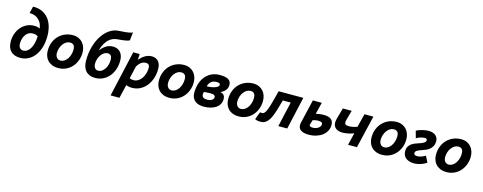

<svg xmlns="http://www.w3.org/2000/svg" viewBox="-31 -1505 6291 2500"><g transform="rotate(15 3115.0 -255.0)"><path d="M270 -439.5Q295.9 -439.5 314 -435.3Q332 -431.2 344.2 -424.3H348.1Q343.8 -458 330.3 -487.3Q316.9 -516.6 294.4 -538.3Q272 -560.1 240.7 -572.5Q209.5 -585 168.9 -584.5L190.9 -676.3Q263.2 -677.7 315.9 -652.6Q368.7 -627.4 403.1 -583.3Q437.5 -539.1 454.1 -480Q470.7 -420.9 470.7 -355Q470.7 -262.7 448 -193.8Q425.3 -125 387.9 -79.3Q350.6 -33.7 302.2 -11Q253.9 11.7 202.1 11.7Q157.7 11.7 124.8 -0.5Q91.8 -12.7 70.3 -35.4Q48.8 -58.1 38.1 -91.1Q27.3 -124 27.3 -165Q27.3 -219.2 44.9 -268.8Q62.5 -318.4 94.2 -356.2Q126 -394 170.9 -416.7Q215.8 -439.5 270 -439.5ZM213.4 -89.8Q236.8 -89.8 255.9 -100.1Q274.9 -110.4 289.8 -127.4Q304.7 -144.5 315.9 -167.5Q327.1 -190.4 334.2 -215.8Q341.3 -241.2 345 -267.8Q348.6 -294.4 348.6 -318.8Q323.7 -337.9 275.9 -337.9Q251 -337.9 228.3 -326.4Q205.6 -314.9 188.2 -293Q170.9 -271 160.4 -239.3Q149.9 -207.5 149.9 -167.5Q149.9 -151.9 153.8 -137.7Q157.7 -123.5 165.5 -113Q173.3 -102.5 185.3 -96.2Q197.3 -89.8 213.4 -89.8Z M523.4 -172.4Q523.4 -235.4 544.2 -286.9Q564.9 -338.4 601.1 -375Q637.2 -411.6 685.8 -431.6Q734.4 -451.7 790 -451.7Q834 -451.7 867.4 -436.3Q900.9 -420.9 923.3 -395Q945.8 -369.1 957 -335.2Q968.3 -301.3 968.3 -264.2Q968.3 -207 949.2 -157Q930.2 -106.9 896.5 -69.3Q862.8 -31.7 815.9 -10Q769 11.7 713.4 11.7Q662.6 11.7 626.5 -4.2Q590.3 -20 567.4 -45.9Q544.4 -71.8 533.9 -104.7Q523.4 -137.7 523.4 -172.4ZM646.5 -171.9Q646.5 -153.3 651.6 -138.2Q656.7 -123 665.8 -112.3Q674.8 -101.6 687.5 -95.7Q700.2 -89.8 715.3 -89.8Q742.2 -89.8 765.6 -104.5Q789.1 -119.1 806.6 -144Q824.2 -168.9 834.5 -202.1Q844.7 -235.4 844.7 -272.9Q844.7 -289.6 841.3 -303.7Q837.9 -317.9 830.1 -328.1Q822.3 -338.4 809.6 -344Q796.9 -349.6 778.8 -349.6Q751.5 -349.6 727.5 -335Q703.6 -320.3 685.5 -295.9Q667.5 -271.5 657 -239.3Q646.5 -207 646.5 -171.9Z M1166 -347.7Q1201.2 -394 1241.9 -418.7Q1282.7 -443.4 1334 -443.4Q1368.7 -443.4 1394 -431.4Q1419.4 -419.4 1436.3 -398.7Q1453.1 -377.9 1461.2 -350.1Q1469.2 -322.3 1469.2 -290.5Q1469.2 -222.2 1448.7 -166.5Q1428.2 -110.8 1393.1 -71.3Q1357.9 -31.7 1310.8 -10Q1263.7 11.7 1210.4 11.7Q1166.5 11.7 1134.3 -2Q1102.1 -15.6 1080.8 -40.5Q1059.6 -65.4 1049.3 -99.9Q1039.1 -134.3 1039.1 -175.8Q1039.1 -279.8 1063.7 -365.7Q1088.4 -451.7 1129.2 -514.6Q1169.9 -577.6 1222.9 -615Q1275.9 -652.3 1333 -659.2Q1352.1 -661.6 1379.6 -662.8Q1407.2 -664.1 1436 -666.7Q1464.8 -669.4 1491.2 -674.3Q1517.6 -679.2 1534.2 -689L1522.5 -578.6Q1503.4 -567.4 1464.4 -561Q1425.3 -554.7 1361.3 -549.8Q1331.1 -547.4 1302.2 -535.9Q1273.4 -524.4 1247.8 -500.7Q1222.2 -477.1 1200.7 -439.7Q1179.2 -402.3 1164.1 -347.7ZM1162.1 -166.5Q1162.1 -150.9 1166.3 -137.2Q1170.4 -123.5 1178 -112.8Q1185.5 -102.1 1196.5 -95.9Q1207.5 -89.8 1221.7 -89.8Q1254.4 -89.8 1277.1 -107.2Q1299.8 -124.5 1315.9 -150.9Q1330.1 -173.8 1338.4 -204.6Q1346.7 -235.4 1346.7 -268.1Q1346.7 -279.8 1344.7 -292.7Q1342.8 -305.7 1336.7 -316.4Q1330.6 -327.1 1319.3 -334.2Q1308.1 -341.3 1289.1 -341.3Q1263.2 -341.3 1240.2 -326.9Q1217.3 -312.5 1200 -288.3Q1182.6 -264.2 1172.4 -232.4Q1162.1 -200.7 1162.1 -166.5Z M1605 -439.5H1691.9L1688 -364.7H1691.9Q1705.6 -380.4 1722.4 -395.8Q1739.3 -411.1 1759 -423.6Q1778.8 -436 1802.2 -443.8Q1825.7 -451.7 1853 -451.7Q1878.4 -451.7 1900.4 -443.6Q1922.4 -435.5 1939 -418.9Q1955.6 -402.3 1965.1 -376.2Q1974.6 -350.1 1974.6 -314.5Q1974.6 -242.2 1953.9 -182.1Q1933.1 -122.1 1897 -79.1Q1860.8 -36.1 1812.3 -12.2Q1763.7 11.7 1708 11.7Q1683.6 11.7 1661.4 7.1Q1639.2 2.4 1627.9 -4.4L1584.5 179.2H1464.8ZM1647.5 -102.5Q1668.5 -89.8 1700.7 -89.8Q1733.9 -89.8 1761.7 -106.7Q1789.6 -123.5 1809.6 -152.1Q1829.6 -180.7 1840.8 -218.3Q1852.1 -255.9 1852.1 -296.9Q1852.1 -320.3 1840.1 -335Q1828.1 -349.6 1800.3 -349.6Q1779.3 -349.6 1762 -342.5Q1744.6 -335.4 1730.7 -324Q1716.8 -312.5 1706.1 -298.8Q1695.3 -285.2 1687.5 -272V-273.9Z M2022.5 -172.4Q2022.5 -235.4 2043.2 -286.9Q2064 -338.4 2100.1 -375Q2136.2 -411.6 2184.8 -431.6Q2233.4 -451.7 2289.1 -451.7Q2333 -451.7 2366.5 -436.3Q2399.9 -420.9 2422.4 -395Q2444.8 -369.1 2456.1 -335.2Q2467.3 -301.3 2467.3 -264.2Q2467.3 -207 2448.2 -157Q2429.2 -106.9 2395.5 -69.3Q2361.8 -31.7 2314.9 -10Q2268.1 11.7 2212.4 11.7Q2161.6 11.7 2125.5 -4.2Q2089.4 -20 2066.4 -45.9Q2043.5 -71.8 2033 -104.7Q2022.5 -137.7 2022.5 -172.4ZM2145.5 -171.9Q2145.5 -153.3 2150.6 -138.2Q2155.8 -123 2164.8 -112.3Q2173.8 -101.6 2186.5 -95.7Q2199.2 -89.8 2214.4 -89.8Q2241.2 -89.8 2264.6 -104.5Q2288.1 -119.1 2305.7 -144Q2323.2 -168.9 2333.5 -202.1Q2343.8 -235.4 2343.8 -272.9Q2343.8 -289.6 2340.3 -303.7Q2336.9 -317.9 2329.1 -328.1Q2321.3 -338.4 2308.6 -344Q2295.9 -349.6 2277.8 -349.6Q2250.5 -349.6 2226.6 -335Q2202.6 -320.3 2184.6 -295.9Q2166.5 -271.5 2156 -239.3Q2145.5 -207 2145.5 -171.9Z M2508.3 -138.7Q2508.3 -201.7 2525.6 -257.8Q2543 -314 2576.4 -355.7Q2609.9 -397.5 2658.9 -421.9Q2708 -446.3 2771.5 -446.3Q2814.5 -446.3 2844 -439.9Q2873.5 -433.6 2891.4 -421.1Q2909.2 -408.7 2917 -390.6Q2924.8 -372.6 2924.8 -349.1Q2924.8 -330.1 2918.2 -312.5Q2911.6 -294.9 2899.7 -280Q2887.7 -265.1 2871.3 -253.4Q2855 -241.7 2835.9 -233.9Q2866.2 -226.6 2882.8 -208Q2899.4 -189.5 2899.4 -154.3Q2899.4 -116.2 2882.3 -86.2Q2865.2 -56.2 2835 -35.6Q2804.7 -15.1 2763.4 -4.2Q2722.2 6.8 2674.3 6.8Q2639.2 6.8 2608.6 -1.2Q2578.1 -9.3 2555.9 -26.9Q2533.7 -44.4 2521 -72Q2508.3 -99.6 2508.3 -138.7ZM2627.4 -179.2Q2623.5 -166.5 2622.6 -158.2Q2621.6 -149.9 2621.6 -144Q2621.6 -118.7 2639.9 -105.5Q2658.2 -92.3 2691.9 -92.3Q2710 -92.3 2726.1 -96.2Q2742.2 -100.1 2754.2 -107.4Q2766.1 -114.7 2772.9 -125.5Q2779.8 -136.2 2779.8 -149.9Q2779.8 -164.6 2765.9 -174.3Q2752 -184.1 2716.3 -184.1Q2703.1 -184.1 2690.2 -183.3Q2677.2 -182.6 2665.3 -181.9Q2653.3 -181.2 2643.6 -180.4Q2633.8 -179.7 2627.4 -179.2ZM2642.6 -259.3Q2680.7 -259.8 2710.4 -265.4Q2740.2 -271 2760.7 -279.5Q2781.2 -288.1 2792 -298.1Q2802.7 -308.1 2802.7 -317.9Q2802.7 -324.7 2801 -330.1Q2799.3 -335.4 2794.2 -339.4Q2789.1 -343.3 2779.3 -345.2Q2769.5 -347.2 2753.4 -347.2Q2712.9 -347.2 2684.6 -326.7Q2656.2 -306.2 2642.6 -259.3Z M2956.1 -172.4Q2956.1 -235.4 2976.8 -286.9Q2997.6 -338.4 3033.7 -375Q3069.8 -411.6 3118.4 -431.6Q3167 -451.7 3222.7 -451.7Q3266.6 -451.7 3300 -436.3Q3333.5 -420.9 3356 -395Q3378.4 -369.1 3389.6 -335.2Q3400.9 -301.3 3400.9 -264.2Q3400.9 -207 3381.8 -157Q3362.8 -106.9 3329.1 -69.3Q3295.4 -31.7 3248.5 -10Q3201.7 11.7 3146 11.7Q3095.2 11.7 3059.1 -4.2Q3022.9 -20 3000 -45.9Q2977.1 -71.8 2966.6 -104.7Q2956.1 -137.7 2956.1 -172.4ZM3079.1 -171.9Q3079.1 -153.3 3084.2 -138.2Q3089.4 -123 3098.4 -112.3Q3107.4 -101.6 3120.1 -95.7Q3132.8 -89.8 3147.9 -89.8Q3174.8 -89.8 3198.2 -104.5Q3221.7 -119.1 3239.3 -144Q3256.8 -168.9 3267.1 -202.1Q3277.3 -235.4 3277.3 -272.9Q3277.3 -289.6 3273.9 -303.7Q3270.5 -317.9 3262.7 -328.1Q3254.9 -338.4 3242.2 -344Q3229.5 -349.6 3211.4 -349.6Q3184.1 -349.6 3160.2 -335Q3136.2 -320.3 3118.2 -295.9Q3100.1 -271.5 3089.6 -239.3Q3079.1 -207 3079.1 -171.9Z M3754.9 -337.9H3648.4Q3626.5 -259.3 3607.4 -196Q3588.4 -132.8 3565.7 -87.9Q3543 -43 3512.9 -18.8Q3482.9 5.4 3439 5.4Q3387.2 5.4 3363.3 -10.3L3402.3 -113.3Q3407.2 -111.8 3414.8 -110.4Q3422.4 -108.9 3428.7 -109.4Q3440.9 -109.9 3451.4 -116.9Q3461.9 -124 3471.9 -139.6Q3481.9 -155.3 3491.5 -180.4Q3501 -205.6 3512 -241.9Q3522.9 -278.3 3535.6 -327.1Q3548.3 -376 3564.5 -439.5H3897.5L3798.3 0H3678.2Z M4071.8 -130.4Q4070.3 -125 4069.8 -123.3Q4069.3 -121.6 4069.3 -121.1Q4068.4 -96.2 4116.2 -96.2Q4135.7 -96.2 4154.5 -101.6Q4173.3 -106.9 4188 -116.7Q4202.6 -126.5 4211.7 -139.6Q4220.7 -152.8 4220.7 -168.5Q4220.7 -187 4207.5 -194.8Q4194.3 -202.6 4161.1 -202.6Q4141.1 -202.6 4121.6 -198.7Q4102.1 -194.8 4089.4 -189.5ZM4107.4 -281.7Q4127.9 -286.6 4156.5 -290.5Q4185.1 -294.4 4214.4 -294.4Q4255.4 -294.4 4280.5 -285.4Q4305.7 -276.4 4319.6 -262Q4333.5 -247.6 4338.4 -229.2Q4343.3 -210.9 4343.3 -191.9Q4343.3 -149.9 4324.7 -113.8Q4306.2 -77.6 4272.2 -51Q4238.3 -24.4 4191.2 -9.3Q4144 5.9 4086.9 5.9Q4045.9 5.9 4019 -2Q3992.2 -9.8 3976.1 -22.9Q3960 -36.1 3953.4 -53.2Q3946.8 -70.3 3946.8 -88.9Q3946.8 -99.6 3948.2 -108.4L4025.9 -439.5H4146.5Z M4549.8 -439.5 4520.5 -335.4Q4515.6 -318.8 4511.7 -304Q4507.8 -289.1 4507.8 -278.3Q4507.8 -268.1 4510.5 -260Q4513.2 -252 4519.8 -246.8Q4526.4 -241.7 4537.8 -239Q4549.3 -236.3 4566.4 -236.3Q4580.6 -236.3 4595.9 -238.3Q4611.3 -240.2 4626 -243.4Q4640.6 -246.6 4653.8 -250.7Q4667 -254.9 4676.8 -259.8L4721.7 -439.5H4841.8L4737.8 0H4618.2L4658.2 -166.5Q4649.4 -162.1 4633.1 -156.5Q4616.7 -150.9 4596.2 -146Q4575.7 -141.1 4553 -137.7Q4530.3 -134.3 4509.3 -134.3Q4483.9 -134.3 4460.4 -139.6Q4437 -145 4419.2 -157.2Q4401.4 -169.4 4390.9 -189.5Q4380.4 -209.5 4380.4 -238.8Q4380.4 -250 4383.1 -265.4Q4385.7 -280.8 4389.6 -293.9L4430.2 -439.5Z M4888.2 -172.4Q4888.2 -235.4 4908.9 -286.9Q4929.7 -338.4 4965.8 -375Q5002 -411.6 5050.5 -431.6Q5099.1 -451.7 5154.8 -451.7Q5198.7 -451.7 5232.2 -436.3Q5265.6 -420.9 5288.1 -395Q5310.5 -369.1 5321.8 -335.2Q5333 -301.3 5333 -264.2Q5333 -207 5314 -157Q5294.9 -106.9 5261.2 -69.3Q5227.5 -31.7 5180.7 -10Q5133.8 11.7 5078.1 11.7Q5027.3 11.7 4991.2 -4.2Q4955.1 -20 4932.1 -45.9Q4909.2 -71.8 4898.7 -104.7Q4888.2 -137.7 4888.2 -172.4ZM5011.2 -171.9Q5011.2 -153.3 5016.4 -138.2Q5021.5 -123 5030.5 -112.3Q5039.6 -101.6 5052.2 -95.7Q5064.9 -89.8 5080.1 -89.8Q5106.9 -89.8 5130.4 -104.5Q5153.8 -119.1 5171.4 -144Q5189 -168.9 5199.2 -202.1Q5209.5 -235.4 5209.5 -272.9Q5209.5 -289.6 5206.1 -303.7Q5202.6 -317.9 5194.8 -328.1Q5187 -338.4 5174.3 -344Q5161.6 -349.6 5143.6 -349.6Q5116.2 -349.6 5092.3 -335Q5068.4 -320.3 5050.3 -295.9Q5032.2 -271.5 5021.7 -239.3Q5011.2 -207 5011.2 -171.9Z M5677.2 -42Q5661.1 -30.8 5641.1 -21Q5621.1 -11.2 5599.6 -3.9Q5578.1 3.4 5555.9 7.6Q5533.7 11.7 5514.2 11.7Q5469.7 11.7 5439.7 1Q5409.7 -9.8 5391.4 -27.3Q5373 -44.9 5365.2 -67.6Q5357.4 -90.3 5357.4 -114.3Q5357.4 -149.9 5371.1 -173.8Q5384.8 -197.8 5406.5 -213.9Q5428.2 -230 5455.1 -240.5Q5481.9 -251 5508.8 -259.3Q5545.4 -270.5 5568.8 -285.4Q5592.3 -300.3 5592.3 -320.3Q5592.3 -333 5584.5 -339.1Q5576.7 -345.2 5563 -345.2Q5546.9 -345.2 5530.8 -342.3Q5514.6 -339.4 5500 -334.5Q5485.4 -329.6 5472.2 -323.5Q5459 -317.4 5448.2 -311L5421.9 -405.3Q5440.4 -416 5462.4 -423.8Q5484.4 -431.6 5506.3 -436.8Q5528.3 -441.9 5548.6 -444.6Q5568.8 -447.3 5584.5 -447.3Q5617.2 -447.3 5641.8 -439Q5666.5 -430.7 5682.6 -416.3Q5698.7 -401.9 5706.8 -382.1Q5714.8 -362.3 5714.8 -339.8Q5714.8 -302.7 5701.2 -276.6Q5687.5 -250.5 5666 -232.2Q5644.5 -213.9 5617.7 -201.9Q5590.8 -189.9 5564.5 -181.6Q5545.9 -175.8 5530.5 -169.7Q5515.1 -163.6 5503.9 -156.5Q5492.7 -149.4 5486.3 -140.6Q5480 -131.8 5480 -120.6Q5480 -115.2 5481.7 -109.9Q5483.4 -104.5 5488 -100.1Q5492.7 -95.7 5501 -92.8Q5509.3 -89.8 5522.5 -89.8Q5542 -89.8 5558.6 -93.5Q5575.2 -97.2 5588.6 -102.5Q5602.1 -107.9 5613.3 -114Q5624.5 -120.1 5634.3 -125.5Z M5757.3 -172.4Q5757.3 -235.4 5778.1 -286.9Q5798.8 -338.4 5835 -375Q5871.1 -411.6 5919.7 -431.6Q5968.3 -451.7 6023.9 -451.7Q6067.9 -451.7 6101.3 -436.3Q6134.8 -420.9 6157.2 -395Q6179.7 -369.1 6190.9 -335.2Q6202.1 -301.3 6202.1 -264.2Q6202.1 -207 6183.1 -157Q6164.1 -106.9 6130.4 -69.3Q6096.7 -31.7 6049.8 -10Q6002.9 11.7 5947.3 11.7Q5896.5 11.7 5860.4 -4.2Q5824.2 -20 5801.3 -45.9Q5778.3 -71.8 5767.8 -104.7Q5757.3 -137.7 5757.3 -172.4ZM5880.4 -171.9Q5880.4 -153.3 5885.5 -138.2Q5890.6 -123 5899.7 -112.3Q5908.7 -101.6 5921.4 -95.7Q5934.1 -89.8 5949.2 -89.8Q5976.1 -89.8 5999.5 -104.5Q6022.9 -119.1 6040.5 -144Q6058.1 -168.9 6068.4 -202.1Q6078.6 -235.4 6078.6 -272.9Q6078.6 -289.6 6075.2 -303.7Q6071.8 -317.9 6064 -328.1Q6056.2 -338.4 6043.5 -344Q6030.8 -349.6 6012.7 -349.6Q5985.4 -349.6 5961.4 -335Q5937.5 -320.3 5919.4 -295.9Q5901.4 -271.5 5890.9 -239.3Q5880.4 -207 5880.4 -171.9Z"/></g></svg>

Font: PT Astra Sans
Style: Bold Italic
Weight: 700
Italic angle: -16°
Designer: A.Korolkova, I. Chaeva
Foundry: ParaType Ltd
Version: Version 1.002W